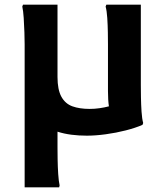

<svg xmlns="http://www.w3.org/2000/svg" viewBox="-20 -566 705 818"><path d="M85 232V-377Q85 -397 84 -428Q83 -459 81 -489.5Q79 -520 75 -538L78 -546H225V-238Q225 -184 241.5 -154Q258 -124 288.5 -113Q319 -102 362 -102Q383 -102 404 -105Q425 -108 444 -113Q442 -126 441 -142.5Q440 -159 440 -178V-377Q440 -397 439.5 -428Q439 -459 437 -489.5Q435 -520 430 -538L433 -546H580V-204Q580 -184 580.5 -152.5Q581 -121 583 -90.5Q585 -60 590 -42L587 -34Q557 -21 516 -10.5Q475 0 431 6Q387 12 350 12Q316 12 284.5 8Q253 4 225 -5V63Q225 83 225.5 114Q226 145 228 175.5Q230 206 234 224L232 232Z"/></svg>

Font: Kufam SemiBold
Style: Regular
Weight: 600
Designer: Wael Morcos, Artur Schmal
Foundry: Original Type
Version: Version 1.300; ttfautohint (v1.8.3)